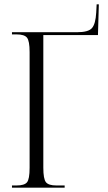

<svg xmlns="http://www.w3.org/2000/svg" viewBox="-20 -862 496 882"><path d="M35 0V-10H56Q92 -10 104 -24.5Q116 -39 116 -91V-623Q116 -674 104 -689Q92 -704 56 -704H35V-714H334Q386 -714 402.5 -733Q419 -752 422 -804L424 -842H434L430 -701H179V-92Q179 -40 191 -25Q203 -10 239 -10H277V0Z"/></svg>

Font: Noto Serif Display Condensed Light
Style: Regular
Weight: 300
Width: 3
Designer: Monotype Design Team
Foundry: Monotype Imaging Inc.
Version: Version 2.009